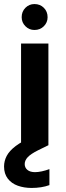

<svg xmlns="http://www.w3.org/2000/svg" viewBox="-38 -717 325 948"><path d="M66 0V-502H201V0ZM132 -569Q106 -569 87.5 -587.5Q69 -606 69 -632Q69 -660 87.5 -678.5Q106 -697 132 -697Q160 -697 178.5 -678.5Q197 -660 197 -632Q197 -606 178.5 -587.5Q160 -569 132 -569ZM118 211Q81 211 50 200Q19 189 0.5 165Q-18 141 -18 105Q-18 78 -5 53Q8 28 39.5 4Q71 -20 126 -43L171 -63L201 0L150 25Q114 43 99 59Q84 75 84 93Q84 111 97.5 122Q111 133 135 133Q150 133 168.5 129Q187 125 206 118V197Q187 204 164.5 207.5Q142 211 118 211Z"/></svg>

Font: DM Sans 16pt
Style: Bold
Weight: 700
Version: Version 4.004;gftools[0.9.30]